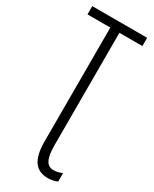

<svg xmlns="http://www.w3.org/2000/svg" viewBox="-228 -769 806 1006"><g transform="rotate(30 175.0 -265.5)"><path d="M257 183C278 183 298 179 314 171V120C299 127 281 132 262 132C220 132 202 96 202 16V-664H341V-714H9V-664H147V25C147 134 183 183 257 183Z"/></g></svg>

Font: Noto Sans Display Condensed Light
Style: Regular
Weight: 300
Width: 3
Designer: Monotype Design Team
Foundry: Monotype Imaging Inc.
Version: Version 1.900